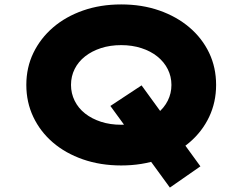

<svg xmlns="http://www.w3.org/2000/svg" viewBox="-20 -738 1095 868"><path d="M748 110 479 -259 620 -352 886 14ZM528 10Q434 10 355 -17.5Q276 -45 219 -94Q162 -143 130.5 -209.5Q99 -276 99 -354Q99 -433 131 -499Q163 -565 220 -614Q277 -663 355.5 -690.5Q434 -718 528 -718Q622 -718 700.5 -690.5Q779 -663 836.5 -614Q894 -565 925.5 -499Q957 -433 957 -354Q957 -276 925.5 -209.5Q894 -143 836.5 -94Q779 -45 700.5 -17.5Q622 10 528 10ZM528 -174Q577 -174 619 -187.5Q661 -201 691.5 -225.5Q722 -250 738.5 -283Q755 -316 755 -354Q755 -392 738.5 -425Q722 -458 691.5 -482.5Q661 -507 619 -520.5Q577 -534 528 -534Q478 -534 436.5 -520.5Q395 -507 364.5 -483Q334 -459 317.5 -426Q301 -393 301 -354Q301 -316 317.5 -282.5Q334 -249 364.5 -225Q395 -201 436.5 -187.5Q478 -174 528 -174Z"/></svg>

Font: Lexend Peta ExtraBold
Style: Regular
Weight: 800
Version: Version 1.007